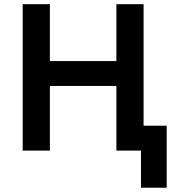

<svg xmlns="http://www.w3.org/2000/svg" viewBox="-20 -720 844 918"><path d="M654 177.5V0H589V-119H777V177.5ZM88.5 0V-700H218.5V-428H536.5V-700H666.5V0H536.5V-309H218.5V0Z"/></svg>

Font: Geologica Roman Medium
Style: Regular
Weight: 500
Designer: Sindre Bremnes, Frode Helland
Foundry: Monokrom Skriftforlag AS
Version: Version 1.010;gftools[0.9.28]